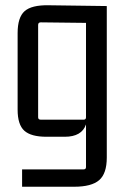

<svg xmlns="http://www.w3.org/2000/svg" viewBox="-20 -513 471 730"><path d="M298 131Q307 131 307 122V-40Q291 7 226 7H157Q98 7 72.5 -16Q47 -39 47 -96V-387Q47 -447 73.5 -470.5Q100 -494 164 -493L386 -490V86Q386 147 357 172Q328 197 262 197H64V131ZM307 -67V-426L135 -428Q125 -428 125 -418V-67Q125 -58 135 -58H298Q307 -58 307 -67Z"/></svg>

Font: Gemunu Libre
Style: Regular
Weight: 400
Designer: Puspanada Ekanayake, Sola Matas, Pathum Egodawatta, Kosala Senevirathne
Foundry: mooniak
Version: Version 1.100